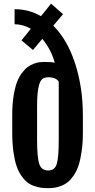

<svg xmlns="http://www.w3.org/2000/svg" viewBox="-20 -1006 514 1034"><path d="M238.8 7.3Q217.8 7.3 200.9 5.1Q184.1 2.9 163.3 -4.4Q142.6 -11.7 126.7 -24.4Q110.8 -37.1 95 -59.6Q79.1 -82 68.8 -112.8Q58.6 -143.6 52.2 -189.2Q45.9 -234.9 45.9 -291.5V-388.2Q45.9 -443.4 53 -488Q60.1 -532.7 70.8 -561.8Q81.5 -590.8 97.7 -612.3Q113.8 -633.8 128.7 -645Q143.6 -656.2 161.9 -662.8Q180.2 -669.4 192.4 -670.9Q204.6 -672.4 218.3 -672.4Q266.1 -672.4 274.9 -667.5Q256.8 -736.8 208 -796.9L157.7 -736.8L95.7 -788.6L146 -851.1Q104.5 -875 58.6 -875.5V-956.5Q135.3 -956.5 200.7 -918.9L254.9 -986.3L319.3 -929.7L267.1 -867.7Q343.8 -791 385 -662.6Q426.3 -534.2 426.3 -385.3V-291.5Q426.3 -235.8 419.7 -190.7Q413.1 -145.5 402.8 -114.7Q392.6 -84 377 -61.3Q361.3 -38.6 345.5 -25.6Q329.6 -12.7 309.8 -5.1Q290 2.4 273.9 4.9Q257.8 7.3 238.8 7.3ZM239.7 -87.9Q274.9 -87.9 285.6 -122.8Q296.4 -157.7 296.4 -253.9V-565.4Q282.7 -589.8 239.7 -589.8Q217.8 -589.8 205.6 -578.4Q193.4 -566.9 186.5 -531.7Q179.7 -496.6 179.7 -430.2V-253.9Q179.7 -158.2 191.4 -123Q203.1 -87.9 239.7 -87.9Z"/></svg>

Font: FjallaOne
Style: Regular
Weight: 400
Designer: Irina Smirnova
Foundry: Irina Smirnova
Version: Version 1.001